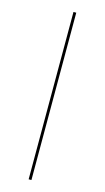

<svg xmlns="http://www.w3.org/2000/svg" viewBox="-114 -759 436 798"><g transform="rotate(15 104.0 -360.0)"><path d="M110 -720V0H98V-720Z"/></g></svg>

Font: Lato Hairline
Style: Regular
Weight: 100
Designer: Lukasz Dziedzic
Foundry: tyPoland Lukasz Dziedzic
Version: Version 2.007; 2014-02-27